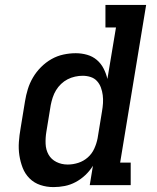

<svg xmlns="http://www.w3.org/2000/svg" viewBox="-20 -755 640 783"><path d="M198 8Q170 8 144.5 -0.5Q119 -9 100.5 -27.5Q82 -46 72.5 -70.5Q63 -95 59 -121.5Q55 -148 57 -176Q59 -204 64 -232L82 -342Q86 -367 93.5 -391.5Q101 -416 114.5 -439Q128 -462 147.5 -481.5Q167 -501 190 -514Q213 -527 238.5 -532.5Q264 -538 289 -538Q313 -538 335.5 -531.5Q358 -525 375 -510.5Q392 -496 402.5 -475.5Q413 -455 418 -433L453 -643H410V-735H576L470 -92H513V0H346L359 -79Q346 -58 328 -41Q310 -24 288.5 -12.5Q267 -1 244 3.5Q221 8 198 8ZM256 -84Q278 -84 299.5 -91Q321 -98 338 -113Q355 -128 364.5 -149Q374 -170 378 -191L396 -301Q399 -318 400 -334.5Q401 -351 399 -367Q397 -383 391.5 -398Q386 -413 375.5 -424.5Q365 -436 349.5 -441Q334 -446 317 -446Q302 -446 286 -442.5Q270 -439 255.5 -431.5Q241 -424 229 -412.5Q217 -401 208.5 -387Q200 -373 195 -357.5Q190 -342 187 -327L169 -217Q165 -193 166 -168.5Q167 -144 178 -124.5Q189 -105 210 -94.5Q231 -84 256 -84Q256 -84 256 -84Q256 -84 256 -84Z"/></svg>

Font: Iosevka Slab SmBdExObl
Style: Regular
Weight: 600
Width: 7
Italic angle: -9°
Monospace: yes
Designer: Belleve Invis
Foundry: Belleve Invis
Version: Version 11.1.0; ttfautohint (v1.8.3)